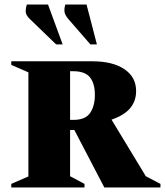

<svg xmlns="http://www.w3.org/2000/svg" viewBox="-20 -832 732 852"><path d="M30 0V-16L106 -49V-511L30 -544V-560H391Q480 -560 532 -525Q584 -490 584 -428Q584 -384 558 -352.5Q532 -321 475 -301L627 -50L692 -16V0H443L310 -255H291V-50L355 -16V0ZM305 -516H291V-300H306Q359 -300 380 -331Q401 -362 401 -411Q401 -462 379 -489Q357 -516 305 -516ZM229 -635 111 -749Q94 -766 94 -781.5Q94 -797 99 -812H193L258 -635ZM381 -635 282 -749Q267 -767 266 -782Q265 -797 270 -812H364L410 -635Z"/></svg>

Font: Spectral SC ExtraBold
Style: Regular
Weight: 800
Designer: Jean-Baptiste Levee
Foundry: Production Type
Version: Version 2.001